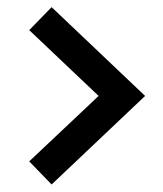

<svg xmlns="http://www.w3.org/2000/svg" viewBox="-20 -600 449 529"><path d="M122.2 -91.7 379.8 -335.7 122.2 -580.3 60.5 -517 251.7 -335.7 60.5 -155.4Z"/></svg>

Font: Estedad-VF-FD Black
Style: Regular
Weight: 900
Designer: Amin Abedi
Version: Version 4.000